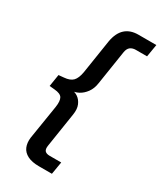

<svg xmlns="http://www.w3.org/2000/svg" viewBox="-220 -781 872 1038"><g transform="rotate(30 216.5 -262.5)"><path d="M211 180Q167 180 139.5 166Q112 152 101.5 127Q91 102 95 69L129 -143Q135 -183 124.5 -201Q114 -219 76 -222L44 -225L56 -300L88 -303Q126 -306 143 -324Q160 -342 167 -382L200 -594Q210 -650 240.5 -677.5Q271 -705 321 -705H433L420 -627H350Q330 -627 316.5 -617Q303 -607 299 -583L266 -371Q261 -335 243 -310.5Q225 -286 202 -274Q179 -262 158 -262L157 -266Q178 -266 197 -253Q216 -240 226.5 -215.5Q237 -191 231 -154L198 58Q194 82 203 92Q212 102 233 102H305L292 180Z"/></g></svg>

Font: Nunito Sans 12pt SemiBold
Style: Italic
Weight: 600
Italic angle: -9°
Designer: Vernon Adams
Foundry: Vernon Adams
Version: Version 3.101;gftools[0.9.27]